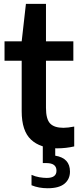

<svg xmlns="http://www.w3.org/2000/svg" viewBox="-20 -760 417 996"><path d="M277 9.5Q189 9.5 140.8 -35.8Q92.5 -81 92.5 -183V-445H3.5V-545.5H92.5L114.5 -740H218.5V-545.5H360.5V-445H218.5V-200.5Q218.5 -142 240 -119.5Q261.5 -97 309 -97Q332 -97 365 -103.5V-0.5Q346 4 322.8 6.8Q299.5 9.5 277 9.5ZM227.5 216.5Q181 216.5 143.5 201V147Q163.5 156 184.5 159.5Q205.5 163 222.5 163Q273 163 273 125.5Q273 86 221 86H202V-10H266.5V47.5Q343 60 343 130Q343 169.5 314.5 193Q286 216.5 227.5 216.5Z"/></svg>

Font: Encode Sans SemiCondensed SemiCondensed SemiBold
Style: Regular
Weight: 600
Width: 4
Designer: Multiple Designers
Foundry: Impallari Type
Version: Version 3.000; ttfautohint (v1.8.3) -l 8 -r 50 -G 200 -x 14 